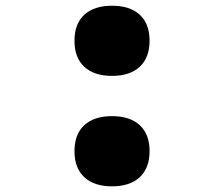

<svg xmlns="http://www.w3.org/2000/svg" viewBox="-20 -646 790 677"><path d="M375 11Q311.7 11 277.1 -21.3Q242.6 -53.5 242.6 -112.7Q242.6 -172.6 277.1 -204.5Q311.7 -236.5 375 -236.5Q438.3 -236.5 472.9 -204.5Q507.4 -172.6 507.4 -113.1Q507.4 -53.6 472.9 -21.3Q438.3 11 375 11ZM375 -378.4Q311.7 -378.4 277.1 -410.6Q242.6 -442.9 242.6 -502.1Q242.6 -562 277.1 -593.9Q311.7 -625.8 375 -625.8Q438.3 -625.8 472.9 -593.9Q507.4 -562 507.4 -502.5Q507.4 -443 472.9 -410.7Q438.3 -378.4 375 -378.4Z"/></svg>

Font: Martian Mono SemiExpanded
Style: Regular
Weight: 400
Width: 6
Monospace: yes
Designer: Roman Shamin
Foundry: Evil Martians
Version: Version 1.000